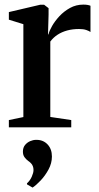

<svg xmlns="http://www.w3.org/2000/svg" viewBox="-20 -553 432 834"><path d="M18.5 0V-31.5L81.5 -44.5V-448L18.5 -467.5V-500.5L155 -532.5H171.5L191 -517.5V-489.5L188.5 -402L191 -405.5Q194.5 -419.5 206.5 -440.5Q218.5 -461.5 238.2 -482.8Q258 -504 284.2 -518.5Q310.5 -533 342 -533Q353.5 -533 361 -531.5Q368.5 -530 373 -528V-414Q367 -418.5 354.5 -422.8Q342 -427 323.5 -427Q295 -427 271.5 -420.5Q248 -414 229.8 -402Q211.5 -390 198.5 -372.5V-45L289.5 -31.5V0ZM205.5 127Q205.5 156 190.8 183.2Q176 210.5 156.5 231Q137 251.5 122 261.5H121L97.5 248L97 243.5Q110.5 231.5 118 214.5Q125.5 197.5 125.5 186Q125.5 173 120.2 163.8Q115 154.5 102.5 146Q93 139 86.2 129.5Q79.5 120 79.5 105.5Q79.5 88.5 88.5 77.2Q97.5 66 110.8 60.2Q124 54.5 136 54.5H139Q168 54.5 186.8 74.5Q205.5 94.5 205.5 127Z"/></svg>

Font: Merriweather 96pt SemiBold
Style: Regular
Weight: 600
Version: Version 2.100